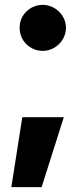

<svg xmlns="http://www.w3.org/2000/svg" viewBox="-20 -556 337 786"><path d="M241.2 -76.2H71.3L26.4 210H150.4ZM155.3 -347.7C205.1 -347.7 250 -389.6 250 -442.4C250 -494.1 205.1 -536.1 155.3 -536.1C102.5 -536.1 59.6 -494.1 60.5 -442.4C59.6 -389.6 102.5 -347.7 155.3 -347.7Z"/></svg>

Font: Pretendard Black
Style: Regular
Weight: 900
Designer: Base glyphs from Inter by Rasmus Andersson; Hangeul glyphs from Noto Sans CJK(Source Han Sans) by Jang Soo-young and Kan
Foundry: Kil Hyung-jin
Version: Version 1.309;Glyphs 3.2 (3225)